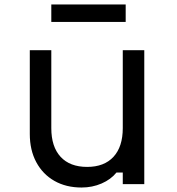

<svg xmlns="http://www.w3.org/2000/svg" viewBox="-20 -822 790 857"><path d="M624 -598V0H528V-52H500Q475 -21 433.5 -3Q392 15 344 15Q275 15 223 -14.5Q171 -44 142 -98Q113 -152 113 -224V-598H209V-250Q209 -167 250.5 -122Q292 -77 369 -77Q445 -77 486.5 -122Q528 -167 528 -250V-598ZM209 -724V-802H541V-724Z"/></svg>

Font: Martian Mono SemiExpanded Light
Style: Regular
Weight: 300
Width: 6
Monospace: yes
Designer: Roman Shamin
Foundry: Evil Martians
Version: Version 0.930